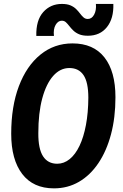

<svg xmlns="http://www.w3.org/2000/svg" viewBox="-20 -968 640 1002"><path d="M261.5 15Q153.5 15 96 -60Q38.5 -135 38.5 -270Q38.5 -412.5 78.5 -518.2Q118.5 -624 190.8 -682.8Q263 -741.5 358.5 -741.5Q467.5 -741.5 525 -668.5Q582.5 -595.5 582.5 -460.5Q582.5 -354 559.2 -266.8Q536 -179.5 493.2 -116.2Q450.5 -53 391.8 -19Q333 15 261.5 15ZM278.5 -113.5Q314 -113.5 343.8 -137.8Q373.5 -162 395 -207Q416.5 -252 428.5 -315.8Q440.5 -379.5 441 -458Q441 -538.5 416 -575.8Q391 -613 342 -613Q294 -613 257.5 -571.8Q221 -530.5 200.5 -454.5Q180 -378.5 180 -273Q179.5 -191 204.8 -152.2Q230 -113.5 278.5 -113.5ZM438.5 -781.5Q411 -781.5 392.8 -789.2Q374.5 -797 362.5 -808.8Q350.5 -820.5 341.5 -832.2Q332.5 -844 323.8 -852Q315 -860 302.5 -860Q283 -860 270.2 -838Q257.5 -816 261.5 -780.5H169.5Q167.5 -862 205.5 -904.8Q243.5 -947.5 303 -947.5Q330.5 -947.5 348.2 -939.8Q366 -932 377.8 -920.2Q389.5 -908.5 398.2 -896.8Q407 -885 416.2 -877Q425.5 -869 438 -869Q459 -869 471.2 -891.5Q483.5 -914 480.5 -947.5H571.5Q574 -871.5 538 -826.5Q502 -781.5 438.5 -781.5Z"/></svg>

Font: Spline Sans Mono SemiBold
Style: Italic
Weight: 600
Italic angle: -4°
Monospace: yes
Version: Version 1.004